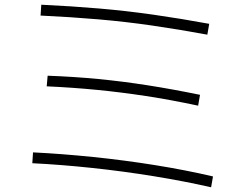

<svg xmlns="http://www.w3.org/2000/svg" viewBox="-20 -767 1040 814"><path d="M875 27Q761 1 631.5 -20Q502 -41 370.5 -55Q239 -69 117 -75L120 -121Q242 -115 374 -101.5Q506 -88 637 -67Q768 -46 883 -19ZM820 -319Q703 -344 598 -360Q493 -376 390.5 -386Q288 -396 178 -401L182 -446Q293 -442 396.5 -432Q500 -422 605.5 -405.5Q711 -389 828 -365ZM859 -620Q740 -642 626.5 -658.5Q513 -675 396.5 -685Q280 -695 152 -701L155 -747Q283 -741 400 -731Q517 -721 632 -704.5Q747 -688 867 -666Z"/></svg>

Font: M PLUS 2 Thin Light
Style: Regular
Weight: 300
Version: Version 1.001